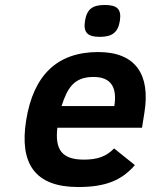

<svg xmlns="http://www.w3.org/2000/svg" viewBox="-20 -736 605 771"><path d="M374.5 -527C210.5 -527 114 -435.3 84.9 -252C57.3 -77.5 121.6 15 293.6 15C402.7 15 467.9 -10.8 521.6 -73L438.2 -140C407.2 -107.9 371.7 -95 317 -95C228.1 -95 200.3 -135.6 210.3 -223H550.3L560.1 -285C584.3 -437.4 524.1 -527 374.5 -527ZM439.1 -310H227.1C250.5 -382.1 276.6 -427 355.6 -427C423.6 -427 451.5 -388 439.1 -310ZM400.4 -716C351.6 -716 328.8 -699.4 321.3 -652C314 -606.2 331 -588 380.1 -588C428.2 -588 453.6 -603.8 461.3 -652C468.9 -700.3 449.6 -716 400.4 -716Z"/></svg>

Font: Fog Sans
Style: It
Weight: 700
Foundry: Intel Corporation
Version: Version 1.00